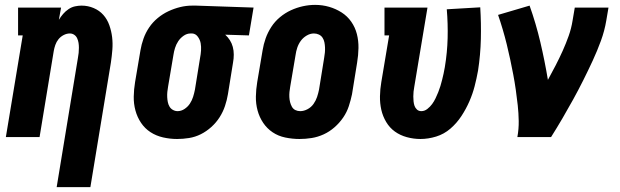

<svg xmlns="http://www.w3.org/2000/svg" viewBox="-20 -561 2540 786"><path d="M212 205 299 -324Q301 -334 302 -344.5Q303 -355 303 -365.5Q303 -376 301.5 -385.5Q300 -395 296 -404Q292 -413 284 -418.5Q276 -424 266 -424Q253 -424 240.5 -417.5Q228 -411 219.5 -400.5Q211 -390 206.5 -377Q202 -364 200 -352L142 0H4L73 -416H54V-530H230L221 -480Q229 -493 238.5 -504Q248 -515 260.5 -523.5Q273 -532 287 -535Q301 -538 314 -538Q340 -538 363.5 -528Q387 -518 403 -500Q419 -482 427.5 -458Q436 -434 439 -409Q442 -384 440 -358Q438 -332 434 -305L350 205Z M705 8Q676 8 647.5 1.5Q619 -5 596 -20Q573 -35 557.5 -58Q542 -81 534.5 -108.5Q527 -136 527.5 -165.5Q528 -195 533 -225L555 -355Q559 -379 567.5 -403Q576 -427 590.5 -448.5Q605 -470 625.5 -487Q646 -504 669.5 -515Q693 -526 717.5 -532Q742 -538 767 -538Q771 -538 775 -538Q779 -538 783 -538L1018 -530L999 -416L902 -419Q913 -409 921 -396.5Q929 -384 933 -369Q937 -354 937 -337.5Q937 -321 934 -305L913 -175Q909 -151 901 -127Q893 -103 879 -81Q865 -59 845 -41Q825 -23 802 -11.5Q779 0 754 4Q729 8 705 8ZM707 -106Q722 -106 735.5 -115Q749 -124 757.5 -137Q766 -150 770.5 -164.5Q775 -179 778 -194L799 -324Q802 -339 803 -354.5Q804 -370 801.5 -384Q799 -398 790 -410.5Q781 -423 767 -424H764Q763 -424 762 -424Q761 -424 760 -424Q745 -424 731.5 -414.5Q718 -405 709.5 -392Q701 -379 696.5 -364.5Q692 -350 690 -336L668 -206Q666 -195 665 -184.5Q664 -174 664.5 -163.5Q665 -153 667 -143Q669 -133 674 -124.5Q679 -116 688 -111Q697 -106 707 -106Z M1206 8Q1177 8 1148 2Q1119 -4 1096 -19.5Q1073 -35 1057.5 -58Q1042 -81 1034.5 -108.5Q1027 -136 1027.5 -165.5Q1028 -195 1033 -225L1055 -355Q1059 -380 1067.5 -404Q1076 -428 1090.5 -450.5Q1105 -473 1126 -490.5Q1147 -508 1171 -519Q1195 -530 1220 -535.5Q1245 -541 1270 -541Q1300 -541 1327.5 -533Q1355 -525 1378.5 -510Q1402 -495 1418 -472Q1434 -449 1441 -421.5Q1448 -394 1447.5 -364.5Q1447 -335 1442 -305L1421 -175Q1416 -151 1408 -126.5Q1400 -102 1385 -80Q1370 -58 1349.5 -40Q1329 -22 1305 -11Q1281 0 1256 4Q1231 8 1206 8ZM1209 -106Q1224 -106 1239 -114Q1254 -122 1263.5 -135.5Q1273 -149 1278 -164Q1283 -179 1286 -194L1307 -324Q1309 -335 1310 -346Q1311 -357 1310.5 -367.5Q1310 -378 1308 -388Q1306 -398 1300.5 -406.5Q1295 -415 1285.5 -419.5Q1276 -424 1265 -424Q1250 -424 1235.5 -415.5Q1221 -407 1211.5 -394Q1202 -381 1197 -366Q1192 -351 1190 -336L1168 -206Q1166 -195 1165 -184.5Q1164 -174 1164.5 -163.5Q1165 -153 1167.5 -143Q1170 -133 1175 -124Q1180 -115 1189 -110.5Q1198 -106 1209 -106Z M1701 8Q1673 8 1645.5 0.5Q1618 -7 1596.5 -22.5Q1575 -38 1561 -61.5Q1547 -85 1541 -111.5Q1535 -138 1535.5 -167Q1536 -196 1541 -225L1573 -416H1554V-530H1730L1676 -206Q1674 -196 1673 -186Q1672 -176 1672 -166Q1672 -156 1673 -146Q1674 -136 1677 -127.5Q1680 -119 1687 -112.5Q1694 -106 1705 -106Q1718 -106 1729.5 -115Q1741 -124 1749 -135Q1757 -146 1763 -158.5Q1769 -171 1774 -183.5Q1779 -196 1783 -209Q1787 -222 1790 -234.5Q1793 -247 1796 -260Q1799 -273 1801 -286Q1811 -346 1812.5 -405Q1814 -464 1809 -523L1946 -531Q1950 -466 1948.5 -401.5Q1947 -337 1937 -272Q1931 -239 1923 -208Q1915 -177 1901.5 -146Q1888 -115 1869 -86Q1850 -57 1824 -34.5Q1798 -12 1765.5 -2Q1733 8 1701 8Z M2098 0Q2104 -33 2103.5 -65.5Q2103 -98 2099.5 -130Q2096 -162 2091.5 -193.5Q2087 -225 2081 -256.5Q2075 -288 2068.5 -318.5Q2062 -349 2054.5 -379.5Q2047 -410 2038 -440.5Q2029 -471 2019 -500L2148 -538Q2174 -465 2192 -388.5Q2210 -312 2223 -234Q2239 -263 2254.5 -293Q2270 -323 2283.5 -353Q2297 -383 2308 -414Q2319 -445 2324 -477L2333 -530H2471L2462 -477Q2455 -435 2440 -394Q2425 -353 2406.5 -313Q2388 -273 2368 -233Q2348 -193 2326.5 -154Q2305 -115 2282.5 -76.5Q2260 -38 2236 0Z"/></svg>

Font: Iosevka Slab Heavy
Style: Italic
Weight: 900
Italic angle: -9°
Monospace: yes
Designer: Belleve Invis
Foundry: Belleve Invis
Version: Version 11.1.0; ttfautohint (v1.8.3)